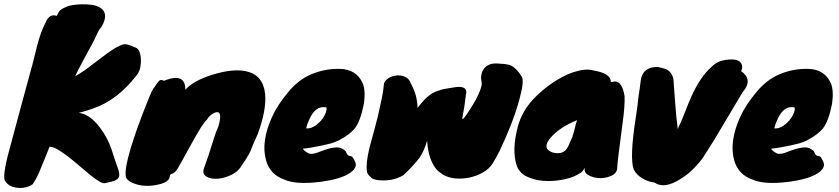

<svg xmlns="http://www.w3.org/2000/svg" viewBox="-37 -819 4006 917"><path d="M180 -710Q199 -756 234 -743Q244 -765 251.5 -771Q259 -777 267 -780.5Q275 -784 284 -788Q293 -792 312 -795Q331 -798 354 -798.5Q377 -799 400.5 -796Q424 -793 440 -783Q479 -760 457 -709Q459 -710 456 -707L447 -690L440 -681Q435 -676 409 -620Q388 -580 366 -541Q330 -474 322 -455Q357 -474 403 -510Q490 -577 514 -590Q538 -603 547.5 -606Q557 -609 566 -607.5Q575 -606 585 -602L610 -592Q634 -584 636 -534Q637 -485 616 -460Q525 -342 411 -302Q376 -289 339 -280Q392 -274 440 -210Q479 -158 496.5 -103Q514 -48 524 -21.5Q534 5 532.5 19.5Q531 34 515.5 41.5Q500 49 463 56Q446 59 393 16Q370 -3 344 -25.5Q318 -48 292 -68Q232 -115 208 -117Q206 -117 200 -119L182 -74Q168 -41 153.5 -4.5Q139 32 119 61Q88 82 47 78Q0 73 -15 40Q-25 9 18 -142Q47 -248 68 -328Q89 -408 104 -460.5Q119 -513 126 -542.5Q133 -572 140 -600Q157 -665 180 -710Z M746 -433Q813 -460 836 -434Q848 -420 848 -395V-390Q885 -433 977 -462Q1074 -492 1137 -479Q1219 -462 1229 -372Q1237 -296 1194 -179Q1180 -149 1172.5 -130.5Q1165 -112 1159 -97Q1146 -69 1118 -30Q1102 0 1068.5 16Q1035 32 1002.5 34.5Q970 37 949 24.5Q928 12 937 -15Q960 -77 975 -128Q990 -179 1006 -215Q1021 -266 1010 -279Q1001 -289 979 -276Q960 -264 952 -248Q934 -235 884 -144Q870 -119 856.5 -94.5Q843 -70 831.5 -49Q820 -28 811.5 -14Q803 0 796.5 4.5Q790 9 785.5 10.5Q781 12 778 14Q775 16 773 27Q769 50 725 61Q654 79 597 55Q578 47 567 33Q544 -13 646 -280Q682 -374 693 -392Q718 -430 725.5 -435Q733 -440 746 -433Z M1580 -148Q1561 -139 1543 -134Q1525 -129 1501 -124Q1438 -111 1410 -109Q1413 -99 1440 -85Q1458 -82 1479.5 -90.5Q1501 -99 1524.5 -106.5Q1548 -114 1570.5 -115Q1593 -116 1613 -98Q1621 -80 1626 -77Q1631 -74 1635 -74Q1639 -74 1644 -71Q1649 -68 1658.5 -48Q1668 -28 1653.5 -10Q1639 8 1609 21Q1579 34 1539 42Q1499 50 1459 53Q1369 60 1322 39Q1254 16 1234 -52Q1208 -142 1263 -262Q1288 -318 1342 -382Q1389 -438 1447 -463Q1514 -492 1587 -490Q1665 -488 1695 -422Q1710 -387 1701 -324Q1685 -242 1659 -208Q1633 -175 1580 -148ZM1522 -306Q1469 -317 1439 -246Q1430 -227 1425 -206Q1459 -202 1497 -244Q1511 -261 1518 -278.5Q1525 -296 1522 -306Z M2188 -365Q2181 -307 2177 -288.5Q2173 -270 2171 -255Q2170 -247 2175.5 -252Q2181 -257 2190.5 -270.5Q2200 -284 2212 -303Q2224 -322 2235 -342Q2260 -390 2264 -415Q2263 -419 2263.5 -422.5Q2264 -426 2261.5 -437.5Q2259 -449 2263 -466Q2267 -483 2278 -495Q2302 -521 2349 -515Q2391 -513 2406 -505Q2433 -490 2456 -451Q2467 -427 2443 -342Q2414 -235 2349 -98Q2331 -62 2315 -37Q2299 -12 2269 5Q2239 22 2205 29Q2130 44 2078 15Q2070 8 2062 3Q2054 -2 2043 -16Q2008 -63 2003 -147Q1988 -96 1967 -66Q1935 -24 1889 18Q1840 47 1777 42Q1756 41 1740 33Q1726 21 1720 12.5Q1714 4 1714 -22Q1714 -68 1738 -152Q1744 -174 1752.5 -205Q1761 -236 1769 -269Q1791 -366 1793.5 -390.5Q1796 -415 1798 -424Q1807 -441 1826 -450Q1845 -459 1865.5 -459Q1886 -459 1903 -449Q1920 -439 1926 -418H1927V-417Q1957 -361 1957 -303Q1984 -339 2004.5 -356.5Q2025 -374 2045 -382Q2075 -393 2090.5 -395Q2106 -397 2124 -400.5Q2142 -404 2159 -404Q2198 -402 2188 -365Z M2880 -429 2884 -428Q2886 -428 2886 -427Q2912 -437 2929 -412Q2940 -395 2946 -360Q2948 -312 2936 -227Q2913 -55 2911 -22Q2913 13 2868 26Q2829 38 2790 25Q2749 11 2756 -18Q2748 -3 2740 3.5Q2732 10 2708.5 21.5Q2685 33 2642 40.5Q2599 48 2556 44.5Q2513 41 2477.5 23.5Q2442 6 2430 -31Q2407 -103 2436 -214Q2456 -287 2508 -343Q2568 -407 2644 -449Q2701 -480 2754 -486Q2772 -488 2785.5 -485Q2799 -482 2814.5 -479Q2830 -476 2844 -470Q2880 -455 2880 -429ZM2695 -164Q2702 -178 2706.5 -199Q2711 -220 2719 -245Q2638 -212 2595 -164Q2548 -111 2601 -91Q2647 -79 2668 -106Q2677 -118 2684 -136Q2691 -154 2701 -173Q2698 -168 2695 -164Z M3179 -444Q3184 -384 3188 -323.5Q3192 -263 3200 -203Q3218 -240 3233.5 -281Q3249 -322 3267 -362Q3310 -456 3362 -500Q3394 -535 3458 -535Q3496 -535 3506 -511Q3511 -499 3503 -479Q3552 -444 3524 -398Q3516 -386 3508 -376Q3465 -304 3429 -243Q3370 -142 3323 -70Q3307 -46 3278.5 -16.5Q3250 13 3216 34Q3136 86 3089 53Q3058 49 3031 33Q3004 17 2990 -9Q2969 -64 3000 -261Q3007 -305 3009 -327Q3011 -349 3014 -367Q3017 -385 3019 -401Q3021 -417 3023 -433.5Q3025 -450 3032 -464Q3049 -496 3094 -499H3106Q3124 -495 3140 -490Q3167 -480 3176 -452Q3177 -449 3179 -444Z M3816 -148Q3797 -139 3779 -134Q3761 -129 3737 -124Q3674 -111 3646 -109Q3649 -99 3676 -85Q3694 -82 3715.5 -90.5Q3737 -99 3760.5 -106.5Q3784 -114 3806.5 -115Q3829 -116 3849 -98Q3857 -80 3862 -77Q3867 -74 3871 -74Q3875 -74 3880 -71Q3885 -68 3894.5 -48Q3904 -28 3889.5 -10Q3875 8 3845 21Q3815 34 3775 42Q3735 50 3695 53Q3605 60 3558 39Q3490 16 3470 -52Q3444 -142 3499 -262Q3524 -318 3578 -382Q3625 -438 3683 -463Q3750 -492 3823 -490Q3901 -488 3931 -422Q3946 -387 3937 -324Q3921 -242 3895 -208Q3869 -175 3816 -148ZM3758 -306Q3705 -317 3675 -246Q3666 -227 3661 -206Q3695 -202 3733 -244Q3747 -261 3754 -278.5Q3761 -296 3758 -306Z"/></svg>

Font: Knewave
Style: Regular
Weight: 400
Designer: Tyler Finck
Foundry: Tyler Finck
Version: Version 1.001